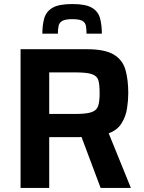

<svg xmlns="http://www.w3.org/2000/svg" viewBox="-20 -932 716 952"><path d="M82 0V-688H411Q500 -688 544 -661.5Q588 -635 602 -586Q616 -537 616 -470Q616 -435 610 -395Q604 -355 583 -321Q562 -287 519 -271L629 0H479L384 -253Q380 -252 372 -252H224V0ZM224 -367H354Q409 -367 434.5 -376Q460 -385 467 -407.5Q474 -430 474 -470Q474 -511 468 -533Q462 -555 436.5 -564Q411 -573 355 -573H224ZM339 -912Q405 -912 436 -893.5Q467 -875 476 -841.5Q485 -808 485 -765H409Q409 -787 406 -803.5Q403 -820 388.5 -828.5Q374 -837 339 -837Q304 -837 289 -828.5Q274 -820 270.5 -803.5Q267 -787 267 -765H190Q190 -808 199.5 -841.5Q209 -875 240.5 -893.5Q272 -912 339 -912Z"/></svg>

Font: Saira SemiBold
Style: Regular
Weight: 600
Designer: Hector Gatti with collaboration of the Omnibus-Type team
Foundry: Omnibus-Type
Version: Version 1.100; ttfautohint (v1.8.3)